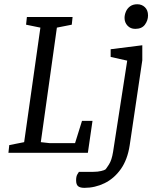

<svg xmlns="http://www.w3.org/2000/svg" viewBox="-20 -729 754 916"><path d="M20.2 0 24.2 -36.8 95.2 -50.8 172.7 -597.2 104.4 -611.2 108.3 -648H326.3L322.4 -611.2L251.4 -597.2L174.7 -50.8L216 -46.2H338.1L371.2 -152.3H421.3L399.2 0ZM382.6 167.2Q362.5 167.2 352.8 159.5Q343.1 151.8 343.1 131.1Q343.1 113.3 348.6 103.6Q354.1 93.9 356.6 90.8H425.3Q446.3 90.8 462.7 86.8Q479 82.9 483.4 79.1Q487 75.5 500.1 55.2Q513.1 35 519.4 -4.2L586.9 -439.7L507.9 -457.4V-494.1L658.9 -513.1V-441.4L598.9 -36.9Q588.5 32.5 556.4 77.7Q524.2 123 478.6 145.1Q433.1 167.2 382.6 167.2ZM625.3 -591.3Q602.5 -591.3 588.4 -606.5Q574.2 -621.7 574.2 -643.4Q574.2 -658.7 580.8 -673.9Q587.3 -689.1 600.8 -698.9Q614.4 -708.7 635 -708.7Q656.7 -708.7 671.4 -694.5Q686.2 -680.3 686.2 -655.3Q686.2 -631.5 671.4 -611.4Q656.7 -591.3 625.3 -591.3Z"/></svg>

Font: Faustina Light
Style: Italic
Weight: 300
Italic angle: -8°
Designer: Alfonso Garcia
Foundry: http://www.omnibus-type.com
Version: Version 1.200